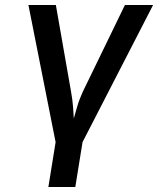

<svg xmlns="http://www.w3.org/2000/svg" viewBox="-20 -570 640 770"><path d="M174 180 203 0 94 -550H204L265 -202Q271 -169 273 -140.5Q275 -112 276 -95Q281 -112 289 -140.5Q297 -169 312 -202L481 -550H594L311 0L282 180Z"/></svg>

Font: NKDuy Mono SemiBold
Style: Italic
Weight: 600
Italic angle: -9°
Monospace: yes
Designer: NKDuy
Foundry: NKDuy
Version: Version 2.251; ttfautohint (v1.8.4.7-5d5b)